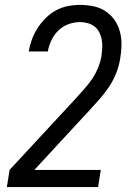

<svg xmlns="http://www.w3.org/2000/svg" viewBox="-20 -763 540 783"><path d="M8 0 19 -70 284 -356Q302 -376 320 -396Q338 -416 353.5 -438Q369 -460 379 -484.5Q389 -509 394 -534Q394 -534 394 -534.5Q394 -535 394 -535Q396 -552 397 -568.5Q398 -585 395 -601Q392 -617 385 -631Q378 -645 366 -654.5Q354 -664 338.5 -668.5Q323 -673 306 -673Q283 -673 259.5 -664.5Q236 -656 218 -638.5Q200 -621 189.5 -598.5Q179 -576 175 -553H97Q101 -577 110 -601.5Q119 -626 133 -648Q147 -670 166 -689Q185 -708 208 -720.5Q231 -733 256 -738Q281 -743 306 -743Q334 -743 361 -737.5Q388 -732 410 -717.5Q432 -703 447 -681.5Q462 -660 469 -634Q476 -608 475.5 -580Q475 -552 470 -523Q465 -493 453.5 -464Q442 -435 424 -408Q406 -381 384.5 -357Q363 -333 341 -309L120 -70H391L380 0Z"/></svg>

Font: Iosevka SS04 Oblique
Style: Regular
Weight: 400
Italic angle: -9°
Monospace: yes
Designer: Belleve Invis
Foundry: Belleve Invis
Version: Version 19.0.0; ttfautohint (v1.8.4)